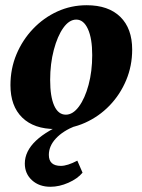

<svg xmlns="http://www.w3.org/2000/svg" viewBox="-20 -482 545 735"><path d="M192 12Q110 12 65 -32Q20 -76 20 -156Q20 -219 43 -274Q66 -329 106.5 -371.5Q147 -414 199.5 -438Q252 -462 312 -462Q395 -462 440.5 -417.5Q486 -373 486 -292Q486 -230 463 -175Q440 -120 399.5 -78Q359 -36 305.5 -12Q252 12 192 12ZM232 -43Q259 -43 282 -74Q305 -105 319 -157Q333 -209 333 -271Q333 -335 316.5 -371Q300 -407 272 -407Q245 -407 222.5 -375.5Q200 -344 186 -291Q172 -238 172 -176Q172 -112 187.5 -77.5Q203 -43 232 -43ZM173 233Q130 233 102.5 208Q75 183 75 144Q75 50 246 -18L269 0Q221 19 194 48Q167 77 167 111Q167 153 213 153Q238 153 276 133L296 179Q277 202 242 217.5Q207 233 173 233Z"/></svg>

Font: Petrona ExtraBold
Style: Italic
Weight: 800
Italic angle: -9°
Designer: Ringo R. Seeber
Foundry: Ringo R. Seeber
Version: Version 2.001; ttfautohint (v1.8.3)